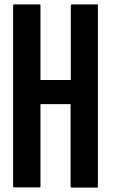

<svg xmlns="http://www.w3.org/2000/svg" viewBox="-20 -860 561 878"><path d="M427.7 -835Q427.7 -558.6 427.7 -6.8Q427.7 -4.9 426.8 -2.9Q424.8 -2 422.9 -2Q384.8 -2 307.6 -2Q305.7 -2 304.7 -2.9Q302.7 -4.9 302.7 -6.8Q302.7 -132.8 302.7 -383.8Q256.8 -383.8 165 -383.8Q165 -258.8 165 -7.8Q165 -5.9 164.1 -3.9Q162.1 -2.9 160.2 -2.9Q122.1 -2.9 44.9 -2.9Q43 -2.9 41 -3.9Q40 -5.9 40 -7.8Q40 -111.3 40 -318.4Q40 -490.2 40 -835Q40 -836.9 41 -838.9Q43 -839.8 44.9 -839.8Q83 -839.8 160.2 -839.8Q162.1 -839.8 164.1 -838.9Q165 -836.9 165 -835Q165 -721.7 165 -494.1Q210.9 -494.1 303.7 -494.1Q303.7 -607.4 303.7 -835Q303.7 -836.9 305.7 -838.9Q306.6 -839.8 308.6 -839.8Q347.7 -839.8 423.8 -839.8Q425.8 -839.8 427.7 -838.9Q428.7 -837.9 428.7 -835.9Q427.7 -835.9 427.7 -835Z"/></svg>

Font: Typeface
Style: Regular
Weight: 400
Version: Version 1.0